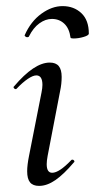

<svg xmlns="http://www.w3.org/2000/svg" viewBox="-20 -600 311 629"><path d="M69 -39Q69 -59 75 -89L116 -297Q119 -312 119 -322Q119 -353 99 -353Q88 -353 71 -341.5Q54 -330 34 -309Q33 -308 31 -308Q28 -308 25.5 -311.5Q23 -315 26 -317Q92 -395 143 -395Q163 -395 172.5 -383.5Q182 -372 182 -348Q182 -325 177 -302L136 -89Q133 -73 133 -62Q133 -34 151 -34Q174 -34 214 -76Q215 -77 217 -77Q221 -77 223 -73.5Q225 -70 222 -68Q189 -29 161.5 -10Q134 9 108 9Q88 9 78.5 -2.5Q69 -14 69 -39ZM150 -538Q129 -538 109 -523.5Q89 -509 75 -481Q74 -478 69 -478Q66 -478 63 -480.5Q60 -483 61 -485Q81 -530 115.5 -555Q150 -580 185 -580Q222 -580 246.5 -557Q271 -534 271 -490Q271 -484 254 -479Q237 -474 222 -474Q211 -474 211 -477Q207 -507 190.5 -522.5Q174 -538 150 -538Z"/></svg>

Font: Cormorant Infant Medium
Style: Italic
Weight: 500
Italic angle: -10°
Designer: Christian Thalmann (Catharsis Fonts)
Foundry: Catharsis Fonts
Version: Version 4.000